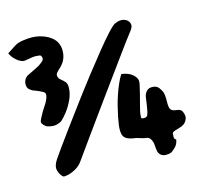

<svg xmlns="http://www.w3.org/2000/svg" viewBox="-124 -1061 1198 1159"><g transform="rotate(-15 475.0 -481.5)"><path d="M127 -385Q118 -387 106.5 -398.5Q95 -410 94 -419Q93 -425 102 -443Q111 -461 122.5 -480.5Q134 -500 140 -508Q146 -516 155.5 -533.5Q165 -551 167.5 -568Q170 -585 154 -593Q150 -595 133.5 -603Q117 -611 96 -618Q86 -623 76 -632Q66 -641 64 -656Q62 -677 71 -693Q80 -709 96 -716Q100 -718 113.5 -724.5Q127 -731 143 -739Q159 -747 168 -752Q182 -761 194.5 -772Q207 -783 203 -796Q200 -810 190.5 -811Q181 -812 168 -813Q161 -814 143 -811.5Q125 -809 98 -804Q87 -802 70 -810Q53 -818 37 -834.5Q21 -851 11 -872Q41 -892 63.5 -906.5Q86 -921 121 -925Q176 -933 216.5 -923.5Q257 -914 284 -895Q310 -877 320.5 -855.5Q331 -834 332 -813Q334 -779 322.5 -752.5Q311 -726 289 -706Q280 -699 267 -684Q262 -678 261 -673.5Q260 -669 261 -663Q263 -648 275.5 -638.5Q288 -629 300 -616Q312 -603 311 -577Q310 -541 293.5 -505Q277 -469 255.5 -440.5Q234 -412 216 -396Q208 -388 184.5 -381.5Q161 -375 127 -385ZM139 -69Q120 -85 112.5 -113.5Q105 -142 130 -179Q142 -197 174.5 -242.5Q207 -288 252.5 -349.5Q298 -411 350 -481Q402 -551 454.5 -618.5Q507 -686 553 -743Q599 -800 633 -837Q667 -874 681 -880Q714 -895 738.5 -887Q763 -879 771 -858.5Q779 -838 760 -814Q747 -798 715.5 -755.5Q684 -713 641 -653.5Q598 -594 549 -527Q500 -460 452.5 -394Q405 -328 364.5 -272Q324 -216 297.5 -178.5Q271 -141 265 -133Q247 -106 219.5 -90.5Q192 -75 168.5 -70Q145 -65 139 -69ZM803 -38Q793 -34 773 -34Q753 -34 742 -44Q730 -54 727 -66.5Q724 -79 723 -92Q722 -105 721 -116Q720 -127 715 -137Q711 -148 703 -155.5Q695 -163 678 -164Q671 -165 659.5 -168.5Q648 -172 635 -176Q627 -179 608 -181.5Q589 -184 571 -192.5Q553 -201 546 -220Q539 -243 544 -282Q549 -321 566 -391Q573 -420 584.5 -455Q596 -490 610.5 -523Q625 -556 638 -575Q681 -570 706.5 -548Q732 -526 731 -504Q731 -495 726 -474Q721 -453 714.5 -426.5Q708 -400 701 -374.5Q694 -349 690 -331Q686 -313 686 -309Q687 -300 685 -292.5Q683 -285 696 -283Q719 -281 724.5 -294Q730 -307 732 -318Q734 -329 738.5 -356Q743 -383 745 -401Q747 -419 759 -434.5Q771 -450 792 -451Q823 -453 838 -433Q853 -413 857 -398Q861 -384 861 -360Q861 -336 861 -327Q862 -312 864 -303.5Q866 -295 873 -289Q881 -283 888 -281.5Q895 -280 902 -279Q931 -276 938 -260Q945 -244 946 -230Q947 -216 935.5 -198Q924 -180 897 -172Q884 -168 866 -162.5Q848 -157 846 -149Q845 -144 844.5 -128Q844 -112 856 -108Q852 -79 832.5 -60.5Q813 -42 803 -38Z"/></g></svg>

Font: Potta One
Style: Regular
Weight: 400
Designer: 108,108go
Foundry: Font Zone 108
Version: Version 1.000